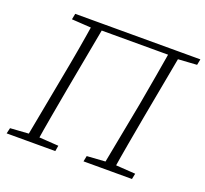

<svg xmlns="http://www.w3.org/2000/svg" viewBox="-117 -814 1020 953"><g transform="rotate(20 393.0 -337.0)"><path d="M8 0 15 -30 133 -38H149L270 -30L265 0ZM105 0 173 -362Q188 -440 201.5 -518Q215 -596 227 -674H283L216 -312Q202 -234 188 -156Q174 -78 162 0ZM119 -643 125 -674H252L246 -635ZM247 -641 253 -674H658L654 -641ZM414 0 420 -30 538 -38H555L676 -30L670 0ZM510 0 579 -362Q593 -440 606.5 -518Q620 -596 633 -674H688L621 -312Q607 -234 593 -156Q579 -78 567 0ZM656 -635 662 -674H786L780 -643Z"/></g></svg>

Font: Source Serif 4 18pt Light
Style: Italic
Weight: 300
Italic angle: -12°
Designer: Frank Grießhammer
Foundry: Adobe Systems Incorporated
Version: Version 4.004;hotconv 1.0.116;makeotfexe 2.5.65601